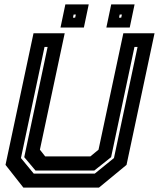

<svg xmlns="http://www.w3.org/2000/svg" viewBox="-20 -851 721 871"><path d="M86 0 5 -103 132 -700H273.5L161 -172L185 -141.5H390L427 -172L539.5 -700H681L554 -103L429 0ZM133 -63.5H410L497 -134L604 -638H590L484 -138L408 -77.5H141L90 -138L196 -638H182L75 -134ZM462.5 -726 484.5 -831H590.5L568.5 -726ZM254.5 -726 276.5 -831H382.5L360.5 -726ZM311 -771H321L324 -785H314ZM520 -771H530L533 -785H523Z"/></svg>

Font: Tourney Thin
Style: Bold Italic
Weight: 700
Italic angle: -12°
Version: Version 1.015